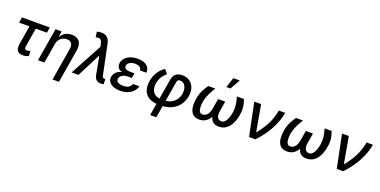

<svg xmlns="http://www.w3.org/2000/svg" viewBox="-16 -1779 5914 2986"><g transform="rotate(20 2941.0 -286.0)"><path d="M525.6 -540.5 510.7 -449.2H327.4L276.6 -143.1Q271.7 -115.4 277.2 -102.6Q282.7 -89.8 294 -86.5Q305.4 -83.1 317.5 -83.1Q331.7 -83.1 343.8 -87.4Q355.8 -91.6 365.8 -95.9L372.2 -14.2Q346.2 1.1 323.5 5.5Q300.8 9.9 275.6 9.9Q212.7 9.9 185.7 -27Q158.7 -63.9 171.9 -146.3L222.3 -449.2H50.4L65.3 -540.5Z M686.8 -323.9 633.5 0H527.3L618.3 -545.5H720.2L705.3 -456.7H712Q737.9 -500.4 782.8 -526.5Q827.8 -552.6 889.2 -552.6Q973 -552.6 1015.3 -500.5Q1057.5 -448.5 1040.8 -346.9L948.5 204.5H842.3L932.2 -334.2Q942.1 -393.5 916.9 -427Q891.7 -460.6 837.4 -460.6Q782.7 -460.6 740.6 -424.9Q698.5 -389.2 686.8 -323.9Z M1566.4 7.8Q1519.5 7.8 1492 -18.1Q1464.5 -44 1455.6 -90.2L1400.6 -387.4H1394.5L1196.4 0H1083.8L1368.6 -528.1L1359 -570.3Q1347.3 -622.5 1325.5 -639Q1303.6 -655.5 1247.5 -641.3L1235.8 -729.8Q1247.2 -734 1265.8 -737.6Q1284.4 -741.1 1306.5 -741.1Q1370.7 -741.1 1406.8 -708.5Q1442.8 -675.8 1455.3 -614.3L1555.8 -129.3Q1560 -110.4 1566.1 -96.6Q1572.1 -82.7 1593.4 -82.7Q1597.3 -82.7 1602.3 -83.3Q1607.2 -83.8 1611.5 -84.2L1614.7 2.1Q1604.4 4.6 1591.6 6.6Q1578.8 8.5 1566.4 7.8Z M1997.2 -262.4 1993.6 -239H1924.4Q1872.9 -239 1835.9 -215.7Q1799 -192.5 1792.6 -155.5Q1787.3 -121.8 1817.3 -100Q1847.3 -78.1 1904.8 -78.1Q1961.6 -78.1 1994.7 -98Q2027.7 -117.9 2044 -158.4H2148.4Q2134.9 -106.2 2098 -68.4Q2061.1 -30.5 2007.5 -10.3Q1953.8 9.9 1889.6 9.9Q1823.9 9.9 1774.7 -9.8Q1725.5 -29.5 1700.8 -65.2Q1676.1 -100.9 1683.9 -148.1Q1690.3 -185 1720.3 -221.1Q1750.4 -257.1 1817.1 -273.8Q1761 -290.5 1745 -324.6Q1729 -358.7 1734.7 -393.1Q1743.3 -443.5 1777.2 -479.2Q1811.1 -514.9 1864 -533.7Q1916.9 -552.6 1982.2 -552.6Q2076.3 -552.6 2129.8 -510.5Q2183.2 -468.4 2178.6 -393.1H2071Q2070.3 -426.8 2042.4 -446.2Q2014.6 -465.6 1964.8 -465.6Q1912.3 -465.6 1878.7 -444.2Q1845.2 -422.9 1839.1 -389.2Q1834.5 -358.3 1858.8 -339.7Q1883.2 -321 1937.5 -321H2006.7Z M2457.7 204.5 2491.1 7.5Q2392.4 -2.5 2339.8 -45.1Q2287.3 -87.7 2271.7 -152Q2256 -216.3 2268.5 -290.5Q2282 -373.2 2324.6 -440.7Q2367.2 -508.2 2431.5 -548.7L2486.9 -480.8Q2394.5 -405.9 2373.6 -290.5Q2365.4 -241.5 2375 -198.5Q2384.6 -155.5 2416.4 -125.5Q2448.2 -95.5 2506.7 -85.9L2563.9 -424.4Q2574.2 -487.2 2615.2 -517.9Q2656.2 -548.7 2721.2 -548.7Q2790.8 -548.7 2840.9 -513.7Q2891 -478.7 2913.4 -417.3Q2935.7 -355.8 2922.2 -276.6Q2910.9 -207.4 2873.2 -145.6Q2835.6 -83.8 2766.7 -42.1Q2697.8 -0.4 2592.7 8.2L2559.7 204.5ZM2608.3 -84.9Q2672.9 -93.4 2716.8 -122Q2760.7 -150.6 2785.7 -191.2Q2810.7 -231.9 2818.2 -276.6Q2825.3 -327.1 2815.2 -368.4Q2805 -409.8 2778.6 -434.5Q2752.1 -459.2 2709.5 -459.2Q2690.7 -459.2 2678.8 -447.6Q2666.9 -436.1 2664.8 -419Z M3626.1 -528.4H3741.8Q3762.1 -483.7 3772.4 -420.1Q3782.7 -356.5 3768.8 -277Q3756.7 -199.9 3726.6 -134.6Q3696.4 -69.2 3644.9 -29.7Q3593.4 9.9 3517.4 9.9Q3402.7 9.9 3376.8 -100.9Q3314.3 9.9 3199.2 9.9Q3142.4 9.9 3107.2 -13Q3072.1 -35.9 3055 -75.8Q3038 -115.8 3035.9 -167.4Q3033.7 -219.1 3043 -277Q3056.5 -357.6 3087.9 -421Q3119.3 -484.4 3154.1 -528.4H3269.5Q3229.8 -467.3 3200.3 -404.7Q3170.8 -342 3157.7 -277Q3149.1 -225.1 3150.7 -180.8Q3152.3 -136.4 3168.3 -109.2Q3184.3 -82 3218.8 -82Q3259.2 -82 3292.8 -116.5Q3326.3 -150.9 3340.2 -234L3366.1 -390.3H3484L3458.1 -234Q3444.2 -150.9 3465.9 -116.5Q3487.6 -82 3528.4 -82Q3563.2 -82 3588.1 -108.8Q3612.9 -135.7 3629.3 -180Q3645.6 -224.4 3653.8 -277Q3663 -342 3654.3 -404.7Q3645.6 -467.3 3626.1 -528.4ZM3421.9 -610.1 3478 -777H3583.5L3490.4 -610.1Z M4020.2 0 3908.4 -545.5H4021.3L4098.4 -109H4104Q4156.2 -175.1 4191.6 -230.5Q4226.9 -285.9 4250.2 -336.5Q4273.4 -387.1 4288.7 -437.9Q4304 -488.6 4315.3 -545.5H4420.1Q4396.3 -406.6 4321.6 -267Q4246.8 -127.5 4125.4 0Z M5077.8 -528.4H5193.5Q5213.8 -483.7 5224.1 -420.1Q5234.4 -356.5 5220.5 -277Q5208.5 -199.9 5178.3 -134.6Q5148.1 -69.2 5096.6 -29.7Q5045.1 9.9 4969.1 9.9Q4854.4 9.9 4828.5 -100.9Q4766 9.9 4650.9 9.9Q4594.1 9.9 4558.9 -13Q4523.8 -35.9 4506.7 -75.8Q4489.7 -115.8 4487.6 -167.4Q4485.4 -219.1 4494.7 -277Q4508.2 -357.6 4539.6 -421Q4571 -484.4 4605.8 -528.4H4721.2Q4681.5 -467.3 4652 -404.7Q4622.5 -342 4609.4 -277Q4600.9 -225.1 4602.5 -180.8Q4604 -136.4 4620 -109.2Q4636 -82 4670.5 -82Q4710.9 -82 4744.5 -116.5Q4778.1 -150.9 4791.9 -234L4817.8 -390.3H4935.7L4909.8 -234Q4896 -150.9 4917.6 -116.5Q4939.3 -82 4980.1 -82Q5014.9 -82 5039.8 -108.8Q5064.6 -135.7 5081 -180Q5097.3 -224.4 5105.5 -277Q5114.7 -342 5106 -404.7Q5097.3 -467.3 5077.8 -528.4Z M5471.9 0 5360.1 -545.5H5473L5550.1 -109H5555.8Q5608 -175.1 5643.3 -230.5Q5678.6 -285.9 5701.9 -336.5Q5725.1 -387.1 5740.4 -437.9Q5755.7 -488.6 5767 -545.5H5871.8Q5848 -406.6 5773.3 -267Q5698.5 -127.5 5577.1 0Z"/></g></svg>

Font: Inter UI Medium
Style: Italic
Weight: 500
Italic angle: 9.39999°
Designer: Rasmus Andersson
Foundry: rsms
Version: 3.2;8d6f07862